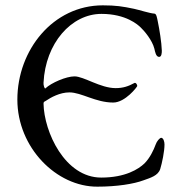

<svg xmlns="http://www.w3.org/2000/svg" viewBox="-20 -684 682 719"><path d="M360 -632C452 -632 497 -591 507 -581C519 -570 550 -534 558 -502C561 -489 564 -472 575 -471C585 -470 586 -485 586 -494C585 -526 577 -574 571 -603C568 -617 566 -633 558 -633C541 -634 501 -647 482 -651C439 -660 414 -664 365 -664C179 -664 45 -497 45 -311C45 -131 192 16 345 15C417 15 481 5 518 -9C543 -18 572 -26 580 -51C587 -74 596 -117 596 -143C596 -154 592 -167 584 -168C578 -168 567 -155 563 -143C555 -121 541 -92 521 -72C499 -51 450 -19 359 -19C223 -19 145 -190 143 -296C143 -304 147 -303 151 -306C170 -319 204 -338 240 -338C285 -338 338 -300 404 -300C449 -300 494 -359 494 -362C494 -368 488 -376 483 -373C461 -361 441 -354 413 -354C356 -354 294 -398 259 -398C228 -398 172 -374 150 -353C147 -350 142 -366 143 -374C150 -522 247 -632 360 -632Z"/></svg>

Font: EB Garamond 12
Style: Regular
Weight: 400
Version: Version 0.016+